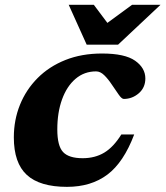

<svg xmlns="http://www.w3.org/2000/svg" viewBox="-20 -750 676 784"><path d="M372.5 -458.5Q324 -458.5 288.5 -428.2Q253 -398 233.5 -344.5Q214 -291 214 -221.5Q214 -154.5 237.5 -129.2Q261 -104 317.5 -104Q368 -104 405.8 -126.8Q443.5 -149.5 475.5 -201H528Q485 -87 418.5 -37Q352 13 253.5 13Q142.5 13 89.5 -35.8Q36.5 -84.5 36.5 -189Q36.5 -260 61.5 -322Q86.5 -384 133.5 -431.2Q180.5 -478.5 247 -505Q313.5 -531.5 396.5 -531.5Q490 -531.5 531.8 -502Q573.5 -472.5 573.5 -429.5Q573.5 -392.5 546.8 -369.2Q520 -346 485.5 -346Q477 -346 464.8 -363.5Q452.5 -381 437 -404Q421.5 -427.5 405.5 -443Q389.5 -458.5 372.5 -458.5ZM635.5 -730.5 462 -567.5H334L260.5 -730.5H363L418.5 -656.5L519.5 -730.5Z"/></svg>

Font: Newsreader Caption
Style: Bold Italic
Weight: 700
Italic angle: -17°
Designer: Hugues Gentile
Foundry: Production Type
Version: Version 1.001